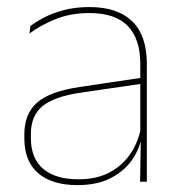

<svg xmlns="http://www.w3.org/2000/svg" viewBox="-20 -515 509 544"><path d="M377 0 379 -128 377.5 -131.5V-292V-334.5Q377.5 -404.5 342.2 -441.2Q307 -478 233.5 -478Q179 -478 136 -460.2Q93 -442.5 63.5 -420L66 -441Q81.5 -453 105.2 -465.5Q129 -478 161.2 -486.5Q193.5 -495 233.5 -495Q275 -495 305.5 -484.2Q336 -473.5 356.2 -453Q376.5 -432.5 386.2 -402.8Q396 -373 396 -335V0ZM200 9.5Q127.5 9.5 88.2 -24.2Q49 -58 49 -123V-134.5Q49 -192.5 85 -224.2Q121 -256 205.5 -268.5L386.5 -295.5L387 -278.5L209 -252.5Q134 -241.5 100.8 -214.5Q67.5 -187.5 67.5 -135.5V-124Q67.5 -66.5 102.2 -36.8Q137 -7 202.5 -7Q254.5 -7 291.8 -27.2Q329 -47.5 351.5 -82.2Q374 -117 380.5 -160.5L390 -142H384Q380 -102.5 358 -67.8Q336 -33 296.5 -11.8Q257 9.5 200 9.5Z"/></svg>

Font: Anek Tamil Medium Thin
Style: Regular
Weight: 250
Version: Version 1.003